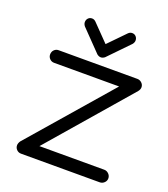

<svg xmlns="http://www.w3.org/2000/svg" viewBox="-125 -757 742 846"><g transform="rotate(20 246.0 -333.5)"><path d="M470 -29Q470 -17 461 -8.5Q452 0 440 0H71Q59 0 50.5 -8.5Q42 -17 42 -29Q42 -38 49 -49L376 -426H71Q59 -426 50.5 -434.5Q42 -443 42 -455Q42 -468 50.5 -476.5Q59 -485 71 -485H440Q452 -485 461 -476.5Q470 -468 470 -456Q470 -446 462 -436L136 -59H440Q452 -59 461 -50Q470 -41 470 -29ZM375 -641Q375 -632 368 -623L274 -526Q265 -519 256 -519Q247 -519 238 -526L144 -623Q137 -632 137 -641Q137 -652 144 -659.5Q151 -667 162 -667Q172 -667 180 -659L256 -581L332 -659Q340 -667 350 -667Q361 -667 368 -659.5Q375 -652 375 -641Z"/></g></svg>

Font: Hanken Light
Style: Light
Weight: 300
Designer: Alfredo Marco Pradil
Foundry: Hanken Design Co.
Version: Version 2.06 2014